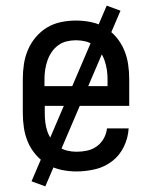

<svg xmlns="http://www.w3.org/2000/svg" viewBox="-20 -601 540 682"><path d="M252 8Q225 8 198.5 2.5Q172 -3 149 -16.5Q126 -30 108 -50.5Q90 -71 79.5 -95.5Q69 -120 65 -146.5Q61 -173 61 -200V-320Q61 -347 65 -373.5Q69 -400 79.5 -424.5Q90 -449 107.5 -469.5Q125 -490 147.5 -503.5Q170 -517 196.5 -522.5Q223 -528 250 -528Q277 -528 303.5 -522.5Q330 -517 352.5 -503.5Q375 -490 392.5 -469.5Q410 -449 420.5 -424.5Q431 -400 435 -373.5Q439 -347 439 -320V-225H139V-200Q139 -183 141 -166Q143 -149 148.5 -133.5Q154 -118 164 -104Q174 -90 188 -80Q202 -70 218.5 -66Q235 -62 252 -62Q271 -62 289.5 -66Q308 -70 323.5 -81Q339 -92 348.5 -109Q358 -126 360 -145H437Q435 -111 420 -80Q405 -49 378.5 -28.5Q352 -8 318.5 0Q285 8 252 8ZM362 -295V-320Q362 -337 359.5 -353.5Q357 -370 351.5 -386Q346 -402 336.5 -416Q327 -430 313.5 -440Q300 -450 283.5 -454Q267 -458 250 -458Q233 -458 216.5 -454Q200 -450 186.5 -440Q173 -430 163.5 -416Q154 -402 148.5 -386Q143 -370 140.5 -353.5Q138 -337 138 -320V-295ZM141 61 92 43 359 -581 408 -563Z"/></svg>

Font: Iosevka Slab
Style: Regular
Weight: 400
Monospace: yes
Designer: Belleve Invis
Foundry: Belleve Invis
Version: Version 11.2.4; ttfautohint (v1.8.3)